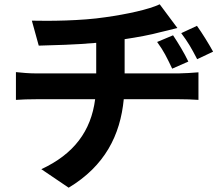

<svg xmlns="http://www.w3.org/2000/svg" viewBox="-20 -802 1040 892"><path d="M784 -638 710 -607C742 -563 754 -537 780 -483L855 -516C836 -556 808 -602 784 -638ZM895 -682 822 -648C854 -605 868 -581 896 -527L970 -562C949 -600 920 -647 895 -682ZM54 -467V-338C80 -340 117 -341 147 -341H422C403 -193 323 -86 172 -16L299 70C467 -31 539 -174 555 -341H814C841 -341 874 -340 902 -338V-466C879 -464 832 -461 811 -461H559V-620C619 -629 679 -640 727 -653C744 -657 770 -663 804 -672L722 -782C671 -758 570 -736 470 -722C359 -705 205 -704 128 -706L160 -590C227 -592 331 -594 427 -603V-461H146C115 -461 81 -464 54 -467Z"/></svg>

Font: Source Han Sans KR
Style: Bold
Weight: 700
Designer: Ryoko NISHIZUKA 西塚涼子 (kana, bopomofo & ideographs); Paul D. Hunt (Latin, Greek & Cyrillic); Sandoll Communications 산돌커뮤니
Foundry: Adobe
Version: Version 2.004;hotconv 1.0.118;makeotfexe 2.5.65603